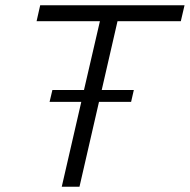

<svg xmlns="http://www.w3.org/2000/svg" viewBox="-20 -710 722 730"><path d="M667.5 -629.4H426.8L366.7 -367.7H488.8L478.5 -322.8H356.4L282.2 0H214.8L289.1 -322.8H168.5L179.2 -367.7H299.3L359.9 -629.4H119.1L132.8 -689.9H681.6Z"/></svg>

Font: HK Grotesk Legacy
Style: Italic
Weight: 400
Italic angle: -13°
Designer: Alfredo Marco Pradil
Foundry: Hanken Design Co.
Version: Version 2.022;PS 002.022;hotconv 1.0.88;makeotf.lib2.5.64775